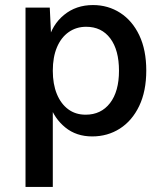

<svg xmlns="http://www.w3.org/2000/svg" viewBox="-20 -530 651 760"><path d="M81 210V-500H177L184 -353L171 -369Q186 -432 233.5 -471Q281 -510 348 -510Q408 -510 456 -479Q504 -448 531.5 -390Q559 -332 559 -251Q559 -169 531 -110.5Q503 -52 454.5 -21Q406 10 345 10Q282 10 238.5 -25.5Q195 -61 177 -115L189 -133V210ZM319 -76Q380 -76 415.5 -122Q451 -168 451 -250Q451 -332 416.5 -378Q382 -424 321 -424Q282 -424 252 -403Q222 -382 205.5 -343Q189 -304 189 -250Q189 -197 205 -158Q221 -119 250 -97.5Q279 -76 319 -76Z"/></svg>

Font: Kantumruy Pro Medium
Style: Regular
Weight: 500
Designer: Sovichet Tep
Foundry: Sovichet Tep
Version: Version 1.002